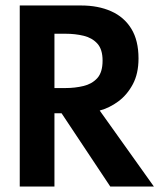

<svg xmlns="http://www.w3.org/2000/svg" viewBox="-20 -680 606 700"><path d="M541 0H382L204.5 -267H178.5V0H52V-660H276Q338 -660 385.2 -639Q432.5 -618 458.8 -575.2Q485 -532.5 485 -467Q485 -411.5 464.2 -372.8Q443.5 -334 411.2 -310.2Q379 -286.5 343.5 -277ZM219 -359Q253.5 -359 284.5 -366.5Q315.5 -374 334.8 -395.2Q354 -416.5 354 -459Q354 -500 335 -521Q316 -542 285.2 -549.5Q254.5 -557 218.5 -557H178.5V-359Z"/></svg>

Font: Lucymar Sans SemiBold
Style: Regular
Weight: 600
Foundry: The League of Moveable Type (original font) / Main changes by Cristiano Sobral with portions from Mirco Monsees
Version: Version 2.001;August 30, 2020;FontCreator 13.0.0.2681 64-bit